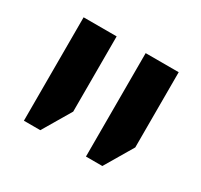

<svg xmlns="http://www.w3.org/2000/svg" viewBox="-93 -715 647 619"><g transform="rotate(30 231.0 -405.5)"><path d="M288 -213V-598H411V-318L349 -213ZM57 -213V-598H180V-318L118 -213Z"/></g></svg>

Font: Noto Sans Hebrew Condensed SemiBold
Style: Regular
Weight: 600
Width: 3
Designer: Monotype Design Team
Foundry: Monotype Imaging Inc.
Version: Version 2.004; ttfautohint (v1.8.4.7-5d5b)